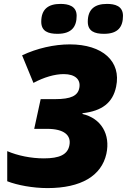

<svg xmlns="http://www.w3.org/2000/svg" viewBox="-20 -952 649 982"><path d="M512 -779C585 -779 609 -816 609 -871C609 -922 567 -932 527 -932C465 -932 429 -905 429 -841C429 -792 464 -779 512 -779ZM274 -779C347 -779 372 -816 372 -871C372 -922 329 -932 289 -932C227 -932 191 -905 191 -841C191 -792 226 -779 274 -779ZM223 10C395 10 499 -53 524 -165C546 -265 497 -347 402 -369V-373C501 -384 557 -426 574 -509C601 -638 505 -725 337 -725C257 -725 169 -705 93 -669L151 -528C205 -557 260 -573 306 -573C366 -573 393 -544 386 -504C379 -462 343 -445 262 -445H188L155 -293H221C308 -293 345 -260 335 -209C326 -161 284 -142 204 -142C139 -142 70 -156 17 -179V-25C68 -5 148 10 223 10Z"/></svg>

Font: Noto Sans Black
Style: Italic
Weight: 900
Italic angle: -12°
Designer: Monotype Design Team
Foundry: Monotype Imaging Inc.
Version: Version 2.013